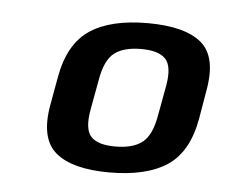

<svg xmlns="http://www.w3.org/2000/svg" viewBox="-33 -718 398 339"><g transform="rotate(5 166.5 -548.0)"><path d="M171.5 -413.5Q106 -413.5 76.5 -438.2Q47 -463 57.5 -522.5L66.5 -572.5Q77 -632.5 113.8 -657.2Q150.5 -682 216.5 -682Q282.5 -682 311.8 -657.5Q341 -633 330 -572.5L321.5 -522.5Q311 -462.5 274.2 -438Q237.5 -413.5 171.5 -413.5ZM178 -460Q209.5 -460 226 -473Q242.5 -486 248.5 -520.5L258.5 -575Q264.5 -609.5 252.2 -622.5Q240 -635.5 209 -635.5Q178 -635.5 161.5 -622.8Q145 -610 139 -575L129 -520.5Q123 -486 135 -473Q147 -460 178 -460Z"/></g></svg>

Font: Anybody Medium
Style: Italic
Weight: 500
Italic angle: -10°
Designer: Tyler Finck
Foundry: Etcetera Type Company
Version: Version 1.010; ttfautohint (v1.8.3) -l 8 -r 50 -G 200 -x 14 